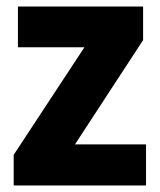

<svg xmlns="http://www.w3.org/2000/svg" viewBox="-20 -662 492 589"><path d="M428 -93H22V-187L239 -517H35V-642H419V-539L210 -219H428Z"/></svg>

Font: Noto Sans Telugu UI SemiCondensed ExtraBold
Style: Regular
Weight: 800
Width: 4
Designer: Jelle Bosma - Monotype Design Team
Foundry: Monotype Imaging Inc.
Version: Version 2.005; ttfautohint (v1.8.4.7-5d5b)